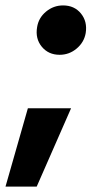

<svg xmlns="http://www.w3.org/2000/svg" viewBox="-59 -524 365 712"><path d="M-38.6 168 44.4 -122.6H204.6L77.1 168ZM162.1 -320.8Q120.6 -320.8 95.9 -350.8Q71.3 -380.9 78.6 -423.3Q84 -458 111.8 -481Q139.6 -503.9 174.8 -503.9Q216.8 -503.9 241.2 -473.9Q265.6 -443.8 258.8 -401.4Q252.9 -367.2 225.3 -344Q197.8 -320.8 162.1 -320.8Z"/></svg>

Font: Inter 28pt ExtraBold
Style: Italic
Weight: 800
Italic angle: -9.3988°
Designer: Rasmus Andersson
Foundry: rsms
Version: Version 4.001;git-66647c0bb